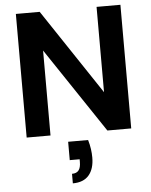

<svg xmlns="http://www.w3.org/2000/svg" viewBox="-63 -751 853 1083"><g transform="rotate(-5 363.5 -210.0)"><path d="M68 0V-700H203L525 -217V-700H660V0H525L203 -481V0ZM305 280V226Q331 226 343 210.5Q355 195 355 163V148H299V44H412Q420 71 423.5 96Q427 121 427 144Q427 208 396.5 244Q366 280 305 280Z"/></g></svg>

Font: DM Sans 20pt
Style: Bold
Weight: 700
Version: Version 4.004;gftools[0.9.30]